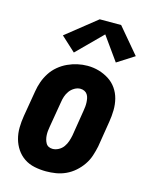

<svg xmlns="http://www.w3.org/2000/svg" viewBox="-117 -851 735 935"><g transform="rotate(15 250.0 -383.5)"><path d="M206 8Q177 8 148 2Q119 -4 96 -19.5Q73 -35 57.5 -58Q42 -81 34.5 -108.5Q27 -136 27.5 -165.5Q28 -195 33 -225L55 -355Q59 -380 67.5 -404Q76 -428 90.5 -450.5Q105 -473 126 -490.5Q147 -508 171 -519Q195 -530 220 -535.5Q245 -541 270 -541Q300 -541 327.5 -533Q355 -525 378.5 -510Q402 -495 418 -472Q434 -449 441 -421.5Q448 -394 447.5 -364.5Q447 -335 442 -305L421 -175Q416 -151 408 -126.5Q400 -102 385 -80Q370 -58 349.5 -40Q329 -22 305 -11Q281 0 256 4Q231 8 206 8ZM209 -106Q224 -106 239 -114Q254 -122 263.5 -135.5Q273 -149 278 -164Q283 -179 286 -194L307 -324Q309 -335 310 -346Q311 -357 310.5 -367.5Q310 -378 308 -388Q306 -398 300.5 -406.5Q295 -415 285.5 -419.5Q276 -424 265 -424Q250 -424 235.5 -415.5Q221 -407 211.5 -394Q202 -381 197 -366Q192 -351 190 -336L168 -206Q166 -195 165 -184.5Q164 -174 164.5 -163.5Q165 -153 167.5 -143Q170 -133 175 -124Q180 -115 189 -110.5Q198 -106 209 -106ZM188 -586 115 -653 268 -775H376L484 -647L398 -592L313 -711Z"/></g></svg>

Font: Iosevka Curly Slab HvObl
Style: Regular
Weight: 900
Italic angle: -9°
Monospace: yes
Designer: Belleve Invis
Foundry: Belleve Invis
Version: Version 11.1.0; ttfautohint (v1.8.3)